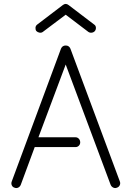

<svg xmlns="http://www.w3.org/2000/svg" viewBox="-20 -949 670 979"><path d="M54 8Q44 5 40 -4.5Q36 -14 40 -24L291 -701Q298 -717 315 -717Q332 -717 339 -701L591 -24Q595 -14 590.5 -4.5Q586 5 576 8Q567 12 557.5 7.5Q548 3 544 -7L315 -620L176 -249H365Q375 -249 382 -241.5Q389 -234 389 -223Q389 -213 382 -206Q375 -199 365 -199H157L86 -7Q82 3 73 7.5Q64 12 54 8ZM198 -786Q191 -781 181.5 -782.5Q172 -784 165 -791Q160 -799 161 -808.5Q162 -818 170 -824L300 -923Q315 -935 330 -923L460 -824Q468 -819 469 -809Q470 -799 464 -791Q458 -784 448.5 -782.5Q439 -781 431 -786L315 -874Z"/></svg>

Font: Zen Kurenaido
Style: Regular
Weight: 400
Designer: Yoshimichi Ohira
Foundry: Positype
Version: Version 1.001